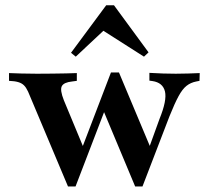

<svg xmlns="http://www.w3.org/2000/svg" viewBox="-20 -689 779 717"><path d="M233.9 7.3 92.7 -328.2Q84.7 -349.2 77.4 -360.5Q70.2 -371.8 60.1 -377.4Q50 -383.1 33.1 -385.5L13.7 -387.1V-416.1Q32.3 -415.3 60.1 -414.5Q87.9 -413.7 116.1 -413.7H121.8Q148.4 -413.7 175.8 -414.1Q203.2 -414.5 227.4 -414.9Q251.6 -415.3 266.9 -416.1V-387.1L249.2 -384.7Q218.5 -381.5 210.9 -367.3Q203.2 -353.2 218.5 -314.5L295.2 -129.8L281.5 -123.4L394.4 -418.5L418.5 -400L262.1 7.3ZM484.7 7.3 362.9 -283.9 394.4 -418.5H424.2L546 -128.2L528.2 -113.7L575.8 -245.2Q604 -314.5 596 -347.6Q587.9 -380.6 549.2 -386.3L537.9 -387.9V-416.9Q564.5 -415.3 589.1 -414.5Q613.7 -413.7 636.3 -413.7Q661.3 -413.7 683.1 -414.5Q704.8 -415.3 725.8 -416.1L725 -387.1L712.9 -384.7Q691.9 -380.6 676.6 -368.5Q661.3 -356.5 646.8 -329.8Q632.3 -303.2 612.9 -254.8L512.1 7.3ZM262.9 -477.4 245.2 -491.9 376.6 -669.4H405.6L534.7 -493.5L517.7 -477.4L344.4 -587.9L389.5 -596Z"/></svg>

Font: Playfair 5pt SemiExpanded Light
Style: Bold
Weight: 700
Version: Version 2.203